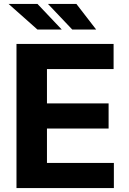

<svg xmlns="http://www.w3.org/2000/svg" viewBox="-20 -949 653 969"><path d="M63.2 0V-727.3H553.3V-600.5H217V-427.2H528.1V-300.4H217V-126.8H554.7V0ZM291.5 -800.1H168.7L23.1 -929.3H169ZM465.2 -800.1H344.5L221.9 -929.3H365.4Z"/></svg>

Font: Inter UI
Style: Bold
Weight: 700
Designer: Rasmus Andersson
Foundry: rsms
Version: 3.2;8d6f07862